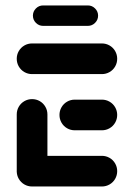

<svg xmlns="http://www.w3.org/2000/svg" viewBox="-20 -676 483 696"><path d="M40.7 -51.9V-261.1Q40.7 -276.3 48.1 -289.1Q55.6 -301.9 68.3 -309.3Q81.1 -316.7 96.3 -316.7Q111.5 -316.7 124.3 -309.3Q137 -301.9 144.4 -289.1Q151.9 -276.3 151.9 -261.1V-51.9ZM404.8 -55.6Q404.8 -40.4 397.4 -27.6Q390 -14.8 377.2 -7.4Q364.4 0 349.3 0H96.3Q81.1 0 68.3 -7.4Q55.6 -14.8 48.1 -27.6Q40.7 -40.4 40.7 -55.6Q40.7 -70.7 48.1 -83.5Q55.6 -96.3 68.3 -103.7Q81.1 -111.1 96.3 -111.1H349.3Q364.4 -111.1 377.2 -103.7Q390 -96.3 397.4 -83.5Q404.8 -70.7 404.8 -55.6ZM195.6 -259.3Q195.6 -274.4 203 -287.2Q210.4 -300 223.1 -307.4Q235.9 -314.8 251.1 -314.8H349.3Q364.4 -314.8 377.2 -307.4Q390 -300 397.4 -287.2Q404.8 -274.4 404.8 -259.3Q404.8 -244.1 397.4 -231.3Q390 -218.5 377.2 -211.1Q364.4 -203.7 349.3 -203.7H251.1Q235.9 -203.7 223.1 -211.1Q210.4 -218.5 203 -231.3Q195.6 -244.1 195.6 -259.3ZM40.7 -463Q40.7 -478.1 48.1 -490.9Q55.6 -503.7 68.3 -511.1Q81.1 -518.5 96.3 -518.5H349.3Q364.4 -518.5 377.2 -511.1Q390 -503.7 397.4 -490.9Q404.8 -478.1 404.8 -463Q404.8 -447.8 397.4 -435Q390 -422.2 377.2 -414.8Q364.4 -407.4 349.3 -407.4H96.3Q81.1 -407.4 68.3 -414.8Q55.6 -422.2 48.1 -435Q40.7 -447.8 40.7 -463ZM99.3 -619.3Q99.3 -634.4 110.2 -645.4Q121.1 -656.3 136.3 -656.3H298.5Q313.7 -656.3 324.6 -645.4Q335.6 -634.4 335.6 -619.3Q335.6 -604.1 324.6 -593.1Q313.7 -582.2 298.5 -582.2H136.3Q121.1 -582.2 110.2 -593.1Q99.3 -604.1 99.3 -619.3Z"/></svg>

Font: 26F Galaxy Sans Black
Style: Regular
Weight: 900
Designer: C₂₉H₂₅N₃O₅
Version: Version 1.100